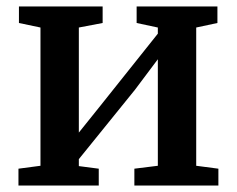

<svg xmlns="http://www.w3.org/2000/svg" viewBox="-20 -573 732 593"><path d="M37 0V-52L105 -61V-488L38.5 -502V-553H297V-502L223.5 -488V-163.5L290.5 -247L467.5 -469V-488L402 -502V-553H651.5V-502L586 -488V-61L654.5 -52V0H395V-52L467.5 -61V-390L397 -296L223.5 -81.5V-60L285 -52V0Z"/></svg>

Font: Merriweather 24pt SemiBold
Style: Regular
Weight: 600
Designer: Eben Sorkin
Foundry: Eben Sorkin
Version: Version 2.100